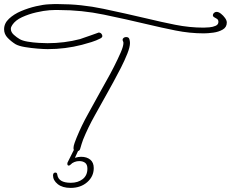

<svg xmlns="http://www.w3.org/2000/svg" viewBox="-44 -699 1128 938"><path d="M189 -459Q171 -459 139.5 -461.5Q108 -464 78 -469Q48 -474 32 -483Q11 -496 -6.5 -514Q-24 -532 -24 -556Q-24 -585 0 -607.5Q24 -630 59.5 -645Q95 -660 132 -668.5Q169 -677 195 -678Q207 -679 218.5 -679Q230 -679 242 -679Q352 -679 461 -656Q570 -633 676 -608Q742 -592 812 -578Q882 -564 951 -564Q962 -564 979 -565.5Q996 -567 1009.5 -573Q1023 -579 1023 -592Q1023 -602 1016.5 -606.5Q1010 -611 1003 -614.5Q996 -618 996 -625Q996 -631 1001.5 -636Q1007 -641 1014 -641Q1024 -641 1035.5 -632Q1047 -623 1055.5 -611Q1064 -599 1064 -589Q1064 -566 1044 -554.5Q1024 -543 997.5 -539.5Q971 -536 952 -536Q883 -536 813.5 -550Q744 -564 677 -580Q572 -605 463.5 -627.5Q355 -650 245 -650Q233 -650 221.5 -650Q210 -650 198 -649Q170 -647 133 -638.5Q96 -630 63.5 -615Q31 -600 16 -577Q9 -567 9 -558Q9 -542 23.5 -529Q38 -516 52 -508Q65 -500 91.5 -495.5Q118 -491 145.5 -489.5Q173 -488 188 -488Q229 -488 269 -493Q309 -498 347 -508Q353 -510 367 -515Q381 -520 397.5 -525.5Q414 -531 425.5 -535.5Q437 -540 438 -540Q446 -540 451 -534.5Q456 -529 456 -523Q456 -516 446 -511Q427 -501 403 -493.5Q379 -486 356 -480Q275 -459 189 -459ZM331 40Q315 40 315 25Q315 14 320.5 -1Q326 -16 330 -26Q354 -85 386.5 -143Q419 -201 450 -258Q459 -275 477 -306.5Q495 -338 513.5 -374.5Q532 -411 545.5 -442Q559 -473 559 -489Q559 -494 557 -497.5Q555 -501 555 -505Q555 -510 560 -514Q565 -518 572 -518Q585 -518 588 -508Q591 -498 591 -489Q591 -469 578 -436.5Q565 -404 546.5 -367.5Q528 -331 510 -298.5Q492 -266 481 -246Q450 -190 418 -133Q386 -76 362 -17Q358 -6 354.5 5Q351 16 348 27Q345 40 331 40ZM215 158Q215 153 217.5 148.5Q220 144 227 144Q235 144 236 155Q242 194 302 194Q337 194 360 176Q383 158 383 125Q383 105 372 96.5Q361 88 343 88Q331 88 319.5 92.5Q308 97 301 105Q296 110 292 110Q285 110 285 101Q285 96 287 93L329 9H351L322 72Q339 67 352 67Q380 67 397 81Q414 95 414 122Q414 163 382 191Q350 219 301 219Q261 219 238 200.5Q215 182 215 158Z"/></svg>

Font: Ms Madi
Style: Regular
Weight: 400
Designer: Robert E. Leuschke
Foundry: Robert E. Leuschke
Version: Version 1.010; ttfautohint (v1.8.3)